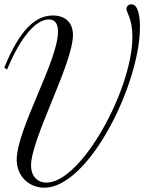

<svg xmlns="http://www.w3.org/2000/svg" viewBox="-20 -858 737 897"><path d="M633.8 -731.9C633.8 -785.2 624.5 -837.9 593.8 -837.9C578.1 -837.9 570.3 -825.2 570.3 -816.9C570.3 -801.3 598.6 -770.5 598.6 -686C598.6 -440.9 360.4 -4.9 197.3 -4.9C152.3 -4.9 125 -38.1 125 -84.5C125 -210.4 320.8 -560.5 320.8 -694.8C320.8 -751.5 286.1 -785.6 227.1 -785.6C147.5 -785.6 73.7 -723.1 0 -542L13.2 -533.2C79.6 -693.8 151.4 -767.1 207.5 -767.1C240.7 -767.1 251 -742.2 251 -710.4C251 -573.2 58.1 -254.9 58.1 -111.8C58.1 -30.3 120.1 19 186.5 19C395 19 633.8 -464.4 633.8 -731.9Z"/></svg>

Font: Petit Formal Script
Style: Regular
Weight: 400
Designer: Pablo Impallari, Brenda Gallo, Rodrigo Fuenzalida
Foundry: Pablo Impallari, Brenda Gallo, Rodrigo Fuenzalida
Version: Version 1.001